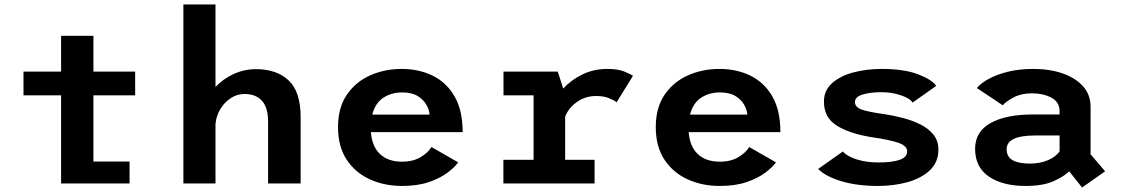

<svg xmlns="http://www.w3.org/2000/svg" viewBox="-20 -820 5010 858"><path d="M85 -394V-500H253V-660H397.5V-500H584V-394H397.5V-98H559V0H253V-394Z M799.5 0V-800H943V-431.5Q977 -467.5 1024 -489.2Q1071 -511 1124 -511Q1216.5 -511 1270 -460.5Q1323.5 -410 1323.5 -296.5V0H1178V-276Q1178 -339.5 1150.5 -369.8Q1123 -400 1072.5 -400Q1039 -400 1010.8 -381.2Q982.5 -362.5 964.2 -332Q946 -301.5 943 -266V0Z M2027.5 -94.5Q2012.5 -73 1980 -48.5Q1947.5 -24 1897 -6.5Q1846.5 11 1776.5 11Q1698 11 1633 -18.5Q1568 -48 1529.2 -106.5Q1490.5 -165 1490.5 -252Q1490.5 -339 1530 -396.8Q1569.5 -454.5 1634.2 -483.2Q1699 -512 1775 -512Q1852.5 -512 1914.2 -481.5Q1976 -451 2011.8 -388.5Q2047.5 -326 2047.5 -229.5H1637.5Q1642.5 -164.5 1678.8 -131Q1715 -97.5 1776.5 -97.5Q1826.5 -97.5 1860.8 -118.5Q1895 -139.5 1908 -163ZM1777.5 -407Q1729 -407 1693 -383.2Q1657 -359.5 1643.5 -308H1899.5Q1898.5 -328 1885.8 -351.2Q1873 -374.5 1846.5 -390.8Q1820 -407 1777.5 -407Z M2505.5 -106H2637V0H2229.5V-106H2364.5V-394H2230V-500H2472.5L2497 -424Q2531.5 -462.5 2582.2 -487.2Q2633 -512 2694 -512Q2740.5 -512 2769.2 -500.5Q2798 -489 2808.5 -481L2735.5 -363Q2722.5 -373 2699.5 -382Q2676.5 -391 2644 -391Q2595.5 -391 2557.8 -364Q2520 -337 2505.5 -298.5Z M3447.5 -94.5Q3432.5 -73 3400 -48.5Q3367.5 -24 3317 -6.5Q3266.5 11 3196.5 11Q3118 11 3053 -18.5Q2988 -48 2949.2 -106.5Q2910.5 -165 2910.5 -252Q2910.5 -339 2950 -396.8Q2989.5 -454.5 3054.2 -483.2Q3119 -512 3195 -512Q3272.5 -512 3334.2 -481.5Q3396 -451 3431.8 -388.5Q3467.5 -326 3467.5 -229.5H3057.5Q3062.5 -164.5 3098.8 -131Q3135 -97.5 3196.5 -97.5Q3246.5 -97.5 3280.8 -118.5Q3315 -139.5 3328 -163ZM3197.5 -407Q3149 -407 3113 -383.2Q3077 -359.5 3063.5 -308H3319.5Q3318.5 -328 3305.8 -351.2Q3293 -374.5 3266.5 -390.8Q3240 -407 3197.5 -407Z M3903 11Q3811.5 11 3741.2 -9.8Q3671 -30.5 3636 -65L3746.5 -143Q3765.5 -121 3808.8 -107.5Q3852 -94 3905.5 -94Q3965.5 -94 3999.8 -105.5Q4034 -117 4034 -144Q4034 -168 3995 -181.8Q3956 -195.5 3872 -207.5Q3775 -223.5 3718.5 -259.2Q3662 -295 3662 -366Q3662 -416 3698.5 -448.5Q3735 -481 3793.8 -496.5Q3852.5 -512 3920 -512Q4021 -512 4084 -487.5Q4147 -463 4163.5 -436L4058 -361.5Q4047.5 -380 4006.5 -394Q3965.5 -408 3919 -408Q3868.5 -408 3834.5 -397.5Q3800.5 -387 3800.5 -364Q3800.5 -341 3831 -330.2Q3861.5 -319.5 3931.5 -310Q3971 -304 4013.2 -293.2Q4055.5 -282.5 4092 -264.5Q4128.5 -246.5 4151 -218.8Q4173.5 -191 4173.5 -151.5Q4173.5 -95.5 4135.8 -59.5Q4098 -23.5 4036.2 -6.2Q3974.5 11 3903 11Z M4815.5 18 4758 -54.5Q4734.5 -31 4687.2 -10Q4640 11 4563 11Q4460.5 11 4399 -31Q4337.5 -73 4337.5 -155Q4337.5 -231.5 4406.5 -270Q4475.5 -308.5 4595.5 -308.5H4715V-323Q4715 -364 4678.5 -383.5Q4642 -403 4592 -403Q4544.5 -403 4510.5 -385.2Q4476.5 -367.5 4461 -349.5L4345.5 -426.5Q4361 -446.5 4396 -466.2Q4431 -486 4482.2 -499Q4533.5 -512 4598 -512Q4670 -512 4727.8 -492.2Q4785.5 -472.5 4819.5 -434.8Q4853.5 -397 4853.5 -343V-130.5L4918.5 -54.5ZM4582 -89Q4628 -89 4663.2 -104.2Q4698.5 -119.5 4715 -143.5V-214.5H4605Q4478.5 -214.5 4478.5 -153.5Q4478.5 -119 4505.2 -104Q4532 -89 4582 -89Z"/></svg>

Font: League Mono SemiBold
Style: Regular
Weight: 600
Width: 6
Designer: Tyler Finck
Foundry: The League of Moveable Type / Tyler Finck
Version: Version 2.300;RELEASE